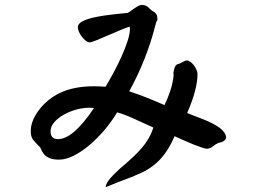

<svg xmlns="http://www.w3.org/2000/svg" viewBox="-20 -645 1040 777"><path d="M360.4 -208Q355.5 -208 351.6 -208.5Q347.7 -209 342.8 -209Q315.4 -209 287.6 -201.2Q259.8 -193.4 236.8 -180.2Q213.9 -167 199.2 -149.9Q184.6 -132.8 184.6 -113.3Q184.6 -82 214.8 -82Q276.4 -82 360.4 -208ZM779.3 -345.7Q779.3 -283.2 737.3 -187.5L802.7 -162.1Q844.7 -145.5 868.7 -127.9Q892.6 -110.4 895.5 -88.9Q892.6 -71.3 863.3 -66.4Q855.5 -63.5 842.3 -53.2Q829.1 -43 817.4 -43Q811.5 -43 796.9 -47.9Q782.2 -52.7 763.7 -60.1Q745.1 -67.4 724.6 -76.7Q704.1 -85.9 686.5 -93.8Q663.1 -38.1 628.4 -0.5Q593.8 37.1 540 59.6L512.7 71.3Q486.3 81.1 460 91.3Q433.6 101.6 408.2 112.3Q407.2 101.6 419.9 84.5Q432.6 67.4 466.8 36.1L497.1 9.8Q543 -30.3 566.4 -62Q589.8 -93.8 600.6 -128.9Q555.7 -149.4 519 -166Q482.4 -182.6 454.1 -190.4Q430.7 -151.4 400.9 -116.7Q371.1 -82 339.4 -55.7Q307.6 -29.3 276.9 -14.2Q246.1 1 219.7 1Q192.4 1 178.7 -5.9Q165 -12.7 157.7 -21.5Q150.4 -30.3 147 -39.6Q143.6 -48.8 137.7 -53.7Q122.1 -68.4 113.3 -80.1Q104.5 -91.8 104.5 -115.2Q104.5 -149.4 128.9 -187.5Q164.1 -240.2 220.7 -268.1Q277.3 -295.9 361.3 -295.9Q372.1 -295.9 383.3 -295.4Q394.5 -294.9 407.2 -293.9Q421.9 -318.4 439 -350.1Q456.1 -381.8 471.2 -415Q486.3 -448.2 496.1 -478.5Q505.9 -508.8 505.9 -529.3Q505.9 -533.2 503.9 -537.1Q493.2 -534.2 468.8 -523.9Q444.3 -513.7 418.5 -502.4Q392.6 -491.2 371.1 -482.4Q349.6 -473.6 343.8 -473.6Q335 -473.6 326.7 -480.5Q318.4 -487.3 311 -496.6Q303.7 -505.9 299.3 -516.6Q294.9 -527.3 294.9 -535.2Q294.9 -547.9 311 -557.1Q327.1 -566.4 351.1 -572.3Q375 -578.1 401.4 -582Q427.7 -585.9 448.2 -587.9L496.1 -592.8Q500 -593.8 506.3 -598.6Q512.7 -603.5 521 -609.4Q529.3 -615.2 538.1 -620.1Q546.9 -625 555.7 -625Q573.2 -625 585.9 -609.4Q593.8 -602.5 599.6 -599.1Q605.5 -595.7 609.4 -591.8Q613.3 -587.9 615.2 -582Q617.2 -576.2 617.2 -565.4Q617.2 -563.5 612.3 -555.7L603.5 -523.4Q588.9 -467.8 564 -404.8Q539.1 -341.8 502.9 -275.4Q533.2 -265.6 568.4 -252Q603.5 -238.3 645.5 -219.7Q662.1 -253.9 671.4 -284.7Q680.7 -315.4 682.6 -340.8Q682.6 -345.7 681.6 -349.6Q683.6 -363.3 687 -372.1Q690.4 -380.9 697.3 -384.8L707 -387.7Q729.5 -400.4 735.4 -400.4Q742.2 -400.4 750 -395Q757.8 -389.6 764.2 -381.3Q770.5 -373 774.9 -363.3Q779.3 -353.5 779.3 -345.7Z"/></svg>

Font: JasonHandwriting1
Style: Regular
Weight: 400
Version: Version 1.48.20